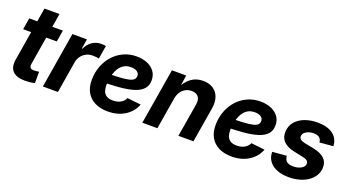

<svg xmlns="http://www.w3.org/2000/svg" viewBox="-50 -1205 3186 1750"><g transform="rotate(20 1543.5 -330.0)"><path d="M380.9 -541 362.3 -429.2H36.1L54.7 -541ZM154.3 -672.4H300.3L215.3 -159.7Q210.9 -133.3 220.7 -121.6Q230.5 -109.9 256.8 -109.9Q266.1 -109.9 281.7 -111.6Q297.4 -113.3 305.7 -114.7L304.7 -4.4Q281.7 1.5 257.3 3.9Q232.9 6.3 210.4 6.3Q127.4 6.3 91.1 -32.5Q54.7 -71.3 66.9 -145Z M383.8 0 473.1 -541H614.7L599.1 -446.8H604.5Q627 -496.6 665.8 -522Q704.6 -547.4 751.5 -547.4Q762.7 -547.4 775.1 -546.4Q787.6 -545.4 797.4 -543.5L775.9 -413.6Q766.1 -416.5 748 -418.5Q730 -420.4 713.9 -420.4Q680.7 -420.4 652.3 -406Q624 -391.6 605 -366Q585.9 -340.3 580.1 -305.7L529.8 0Z M1015.1 11.7Q942.4 11.7 889.4 -14.9Q836.4 -41.5 808.3 -92.3Q780.3 -143.1 781.7 -214.8Q782.7 -283.7 805.9 -344.5Q829.1 -405.3 870.8 -451.4Q912.6 -497.6 969.5 -523.9Q1026.4 -550.3 1094.2 -550.3Q1152.3 -550.3 1198 -531.5Q1243.7 -512.7 1270 -477.1Q1296.4 -441.4 1296.4 -391.6Q1296.4 -339.8 1266.6 -307.1Q1236.8 -274.4 1178.7 -256.3Q1120.6 -238.3 1035.6 -231.2Q950.7 -224.1 840.8 -224.1L856 -313.5Q949.7 -313.5 1009.3 -316.9Q1068.8 -320.3 1101.8 -328.4Q1134.8 -336.4 1147.7 -350.3Q1160.6 -364.3 1160.6 -385.3Q1160.6 -410.6 1138.9 -425.5Q1117.2 -440.4 1079.1 -440.4Q1032.2 -440.4 1001.7 -417Q971.2 -393.6 954.1 -357.7Q937 -321.8 930.2 -282.7Q923.3 -243.7 922.9 -211.9Q922.4 -179.7 931.4 -153.8Q940.4 -127.9 963.1 -113Q985.8 -98.1 1025.9 -98.1Q1068.8 -98.1 1100.3 -115.7Q1131.8 -133.3 1145.5 -164.6L1277.8 -149.9Q1250.5 -77.1 1181.4 -32.7Q1112.3 11.7 1015.1 11.7Z M1545.4 -306.2 1494.6 0H1348.6L1438.5 -541H1577.1L1557.1 -404.8L1544.4 -409.7Q1577.6 -477.5 1625.7 -512.9Q1673.8 -548.3 1740.2 -548.3Q1798.8 -548.3 1838.4 -522.5Q1877.9 -496.6 1894.5 -449.7Q1911.1 -402.8 1900.4 -338.4L1844.2 0H1698.2L1752 -322.3Q1760.3 -373.5 1738.5 -399.7Q1716.8 -425.8 1673.8 -425.8Q1641.1 -425.8 1614.3 -411.4Q1587.4 -397 1569.6 -370.1Q1551.8 -343.3 1545.4 -306.2Z M2216.3 11.7Q2143.6 11.7 2090.6 -14.9Q2037.6 -41.5 2009.5 -92.3Q1981.4 -143.1 1982.9 -214.8Q1983.9 -283.7 2007.1 -344.5Q2030.3 -405.3 2072 -451.4Q2113.8 -497.6 2170.7 -523.9Q2227.5 -550.3 2295.4 -550.3Q2353.5 -550.3 2399.2 -531.5Q2444.8 -512.7 2471.2 -477.1Q2497.6 -441.4 2497.6 -391.6Q2497.6 -339.8 2467.8 -307.1Q2438 -274.4 2379.9 -256.3Q2321.8 -238.3 2236.8 -231.2Q2151.9 -224.1 2042 -224.1L2057.1 -313.5Q2150.9 -313.5 2210.4 -316.9Q2270 -320.3 2303 -328.4Q2335.9 -336.4 2348.9 -350.3Q2361.8 -364.3 2361.8 -385.3Q2361.8 -410.6 2340.1 -425.5Q2318.4 -440.4 2280.3 -440.4Q2233.4 -440.4 2202.9 -417Q2172.4 -393.6 2155.3 -357.7Q2138.2 -321.8 2131.3 -282.7Q2124.5 -243.7 2124 -211.9Q2123.5 -179.7 2132.6 -153.8Q2141.6 -127.9 2164.3 -113Q2187 -98.1 2227.1 -98.1Q2270 -98.1 2301.5 -115.7Q2333 -133.3 2346.7 -164.6L2479 -149.9Q2451.7 -77.1 2382.6 -32.7Q2313.5 11.7 2216.3 11.7Z M2771.5 10.7Q2705.6 10.7 2657 -8.3Q2608.4 -27.3 2581.1 -62.7Q2553.7 -98.1 2551.3 -147Q2551.3 -149.4 2551.3 -151.4Q2551.3 -153.3 2551.3 -155.3L2689 -167Q2691.9 -129.4 2712.9 -112.5Q2733.9 -95.7 2777.8 -95.7Q2804.7 -95.7 2828.4 -103.3Q2852.1 -110.8 2867.4 -124.8Q2882.8 -138.7 2884.8 -158.2Q2886.2 -176.8 2872.8 -189Q2859.4 -201.2 2827.1 -207.5L2736.8 -226.6Q2666.5 -241.7 2632.3 -279.1Q2598.1 -316.4 2602.1 -372.1Q2605 -428.2 2639.2 -467.8Q2673.3 -507.3 2728.5 -527.8Q2783.7 -548.3 2849.1 -548.3Q2945.3 -548.3 2998.3 -509.5Q3051.3 -470.7 3056.6 -407.2Q3057.6 -403.8 3057.9 -400.6Q3058.1 -397.5 3058.1 -394L2927.2 -382.8Q2924.8 -411.6 2906.2 -427.7Q2887.7 -443.8 2849.1 -443.8Q2825.2 -443.8 2802.5 -436.3Q2779.8 -428.7 2764.6 -414.8Q2749.5 -400.9 2748 -380.9Q2746.1 -362.8 2758.8 -350.8Q2771.5 -338.9 2804.2 -331.5L2898.9 -312.5Q2970.2 -297.4 3004.4 -262.7Q3038.6 -228 3035.2 -173.8Q3032.7 -130.9 3010.7 -96.4Q2988.8 -62 2952.4 -38.1Q2916 -14.2 2869.4 -1.7Q2822.8 10.7 2771.5 10.7Z"/></g></svg>

Font: Inter 17pt
Style: Bold Italic
Weight: 700
Italic angle: -9.3988°
Version: Version 4.001;git-66647c0bb